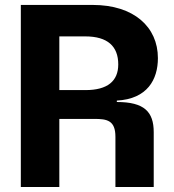

<svg xmlns="http://www.w3.org/2000/svg" viewBox="-20 -747 696 767"><path d="M63.2 0H217V-272H356.5C407.7 -272 441.1 -266.3 441.1 -200.3V0H594.1V-218.8C594.1 -301.1 555.8 -339.5 446.7 -339.5V-345.2C568.5 -351.6 610.8 -429.3 610.8 -514.9C610.8 -639.2 514.9 -727.3 350.1 -727.3H63.2ZM217 -387.1V-601.6H320.7C409.8 -601.6 452.4 -562.1 452.4 -489.7C452.4 -423.3 409.8 -387.1 321.4 -387.1Z"/></svg>

Font: GiG Sans
Style: Bold
Weight: 700
Designer: Andreas Faust
Version: Version 1.100;FEAKit 1.0